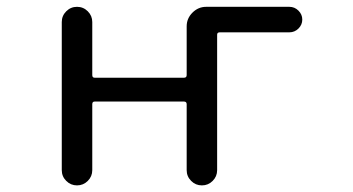

<svg xmlns="http://www.w3.org/2000/svg" viewBox="-20 -567 1040 566"><path d="M833 -546.9Q848.6 -546.9 859.9 -535.6Q871.1 -524.4 871.1 -509.3Q871.1 -494.1 859.9 -482.9Q848.6 -471.7 833 -471.7H627.9Q620.1 -471.7 620.1 -464.8V-65.4Q620.1 -46.9 606.9 -33.7Q593.8 -20.5 575.2 -20.5Q556.6 -20.5 543.5 -33.7Q530.3 -46.9 530.3 -65.4V-259.8Q530.3 -267.6 522.5 -267.6H258.8Q252 -267.6 252 -259.8V-65.4Q252 -46.9 238.8 -33.7Q225.6 -20.5 207 -20.5Q188.5 -20.5 175.3 -33.7Q162.1 -46.9 162.1 -65.4V-502Q162.1 -520.5 175.3 -533.7Q188.5 -546.9 207 -546.9Q225.6 -546.9 238.8 -533.7Q252 -520.5 252 -502V-345.7Q252 -337.9 258.8 -337.9H522.5Q530.3 -337.9 530.3 -345.7V-489.3Q530.3 -512.7 547.4 -529.8Q564.5 -546.9 587.9 -546.9Z"/></svg>

Font: Rounded Mgen+ 1mn regular
Style: Regular
Weight: 400
Designer: [Source Han Sans]
Ryoko NISHIZUKA  (kana & ideographs); Paul D. Hunt (Latin, Greek & Cyrillic); Wenlong ZHANG  (bopomofo
Version: Version 1.059.20150602